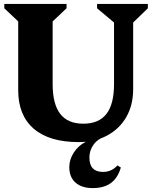

<svg xmlns="http://www.w3.org/2000/svg" viewBox="-20 -710 777 981"><path d="M381.4 16Q232 16 152.5 -52.3Q73 -120.6 73 -249.2V-600.6L2 -667.6V-690H320V-667.6L249 -600.6V-280.2Q249 -178 287.8 -128Q326.6 -78 405.8 -78Q485 -78 523.8 -128Q562.6 -178 562.6 -280.2V-595L476 -667.6V-690H735.4V-667.6L660.4 -595V-254.6Q660.4 -173.4 625.6 -112.6Q590.8 -51.8 528 -17.9Q465.2 16 381.4 16ZM453.8 251Q397.2 251 365.6 222.8Q334 194.6 334 143.8Q334 105.2 357.2 69.5Q380.4 33.8 416.2 15.8V-22.4L501.4 -23.2V-6Q472.8 6 454.8 33.7Q436.8 61.4 436.8 95Q436.8 168.4 506.4 168.4Q528.2 168.4 546.4 160.2Q564.6 152 580.2 135.2L597.4 146Q582 199.4 546.6 225.2Q511.2 251 453.8 251Z"/></svg>

Font: Platypi Light
Style: Regular
Weight: 300
Designer: David Sargent
Foundry: Bolt Cutter Type
Version: Version 1.200